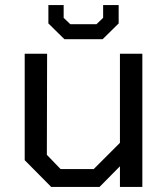

<svg xmlns="http://www.w3.org/2000/svg" viewBox="-20 -734 660 754"><path d="M233 -580 170 -642V-714H230V-664L256 -639H359L385 -664V-714H446V-642L383 -580ZM181 0 77 -105V-523H165L164 -126L218 -70H348L451 -173V-523H539V0H451V-81L371 0Z"/></svg>

Font: Tomorrow
Style: Regular
Weight: 400
Designer: Tony de Marco, Monica Rizzolli
Foundry: Just in Type
Version: Version 2.002